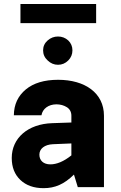

<svg xmlns="http://www.w3.org/2000/svg" viewBox="-20 -956 617 981"><path d="M84.5 -935.5V-837.9H471.2V-935.5ZM200.2 -698.7C200.2 -678.7 208 -661.1 223.6 -647C238.8 -632.3 256.3 -625 276.4 -625C296.4 -625 314 -632.3 328.6 -647C342.8 -661.1 350.1 -678.7 350.1 -698.7C350.1 -718.8 342.8 -735.8 328.6 -749.5C314 -762.7 296.4 -769.5 276.4 -769.5C256.3 -769.5 238.8 -762.7 223.6 -749.5C208 -735.8 200.2 -718.8 200.2 -698.7ZM511.2 -364.7C511.2 -481 414.1 -548.3 276.9 -548.3C206.5 -548.3 151.4 -531.7 111.8 -499C71.8 -465.8 51.3 -421.9 50.8 -367.2H191.9C197.3 -399.9 227.5 -422.9 268.1 -422.9C288.1 -422.9 306.2 -418 321.8 -408.2C336.9 -398.4 344.7 -383.8 344.7 -364.7V-330.1L247.1 -326.7C122.1 -322.8 40 -250 40 -148.9C40 -101.6 54.7 -64.5 84 -36.6C113.3 -8.8 152.8 5.4 202.6 5.4C260.7 5.4 307.6 -14.6 357.9 -64L377.4 0H511.2ZM181.2 -166C181.2 -195.8 207.5 -217.3 250.5 -219.2L344.7 -223.1V-162.1C306.2 -131.3 270 -116.2 237.3 -116.2C202.6 -116.2 181.2 -135.3 181.2 -166Z"/></svg>

Font: Estedad ExtraBold
Style: Regular
Weight: 800
Designer: Amin Abedi
Version: Version 7.3